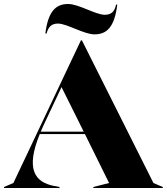

<svg xmlns="http://www.w3.org/2000/svg" viewBox="-35 -941 835 961"><path d="M-15 0H263V-5L237 -10C137 -29 93 -96 164 -270H390L511 -25L432 -5V0H780V-5L733 -25L375 -739H370L32 -25L-15 -5ZM169 -282C173 -292 178 -303 183 -314L273 -505L384 -282ZM192 -773H198C207 -807 223 -823 255 -823C300 -823 385 -769 438 -769C497 -769 538 -802 552 -918H546C539 -884 523 -867 489 -867C444 -867 359 -921 306 -921C247 -921 206 -888 192 -773Z"/></svg>

Font: Nyght Serif Dark
Style: Regular
Weight: 800
Designer: Maksym Kobuzan
Version: Version 0.410;Glyphs 3.1.2 (3151)